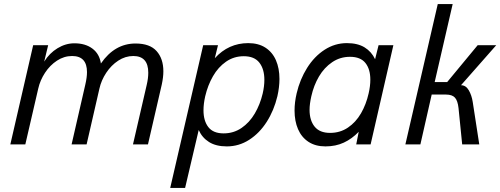

<svg xmlns="http://www.w3.org/2000/svg" viewBox="-20 -710 2460 944"><path d="M143.1 -487.8H216.8L197.3 -407.2Q223.1 -448.7 262.9 -472.9Q302.7 -497.1 345.7 -497.1Q399.9 -497.1 434.6 -470.9Q469.2 -444.8 476.1 -397.9Q543.9 -496.1 646.5 -496.1Q716.8 -496.1 750 -458.7Q783.2 -421.4 783.2 -359.4Q783.2 -330.6 775.4 -294.4L707.5 0H633.8L701.2 -292Q709 -324.7 709 -352.5Q709 -434.6 635.3 -434.6Q596.2 -434.6 561.5 -411.9Q526.9 -389.2 502.4 -352.3Q478 -315.4 468.8 -274.4L405.8 0H332L399.4 -293.9Q407.7 -329.6 407.7 -355.5Q407.7 -434.6 334.5 -434.6Q294.9 -434.6 260.3 -411.9Q225.6 -389.2 201.4 -352.3Q177.2 -315.4 168 -274.4L104.5 0H30.8Z M979 -487.8H1051.8L1036.1 -423.8Q1103.5 -498 1200.7 -498Q1250.5 -498 1284.9 -475.8Q1319.3 -453.6 1336.7 -413.8Q1354 -374 1354 -321.8Q1354 -281.7 1343.8 -236.8Q1327.1 -167 1291.5 -111.1Q1255.9 -55.2 1205.3 -22.7Q1154.8 9.8 1095.2 9.8Q1042 9.8 1007.8 -11.7Q973.6 -33.2 957 -70.8L890.1 213.9H816.9ZM1271.5 -250Q1279.8 -286.1 1279.8 -317.4Q1279.8 -370.6 1255.1 -402.1Q1230.5 -433.6 1178.7 -433.6Q1129.9 -433.6 1091.3 -406.7Q1052.7 -379.9 1027.1 -335.2Q1001.5 -290.5 988.8 -236.3Q980.5 -199.2 980.5 -168Q980.5 -115.7 1004.4 -85Q1028.3 -54.2 1079.6 -54.2Q1128.4 -54.2 1167.5 -80.8Q1206.5 -107.4 1232.7 -151.9Q1258.8 -196.3 1271.5 -250Z M1914.1 -487.8 1802.2 0H1731.4L1743.7 -62Q1710.4 -27.3 1670.4 -8.8Q1630.4 9.8 1580.1 9.8Q1530.8 9.8 1496.6 -12.7Q1462.4 -35.2 1445.3 -75Q1428.2 -114.7 1428.2 -166.5Q1428.2 -207 1438.5 -251Q1454.6 -319.8 1490 -376.2Q1525.4 -432.6 1575.9 -465.3Q1626.5 -498 1685.5 -498Q1738.3 -498 1772.5 -477.1Q1806.6 -456.1 1824.2 -418.9L1841.3 -487.8ZM1800.8 -318.4Q1800.8 -370.1 1776.6 -400.4Q1752.4 -430.7 1700.7 -430.7Q1652.3 -430.7 1613.3 -404.3Q1574.2 -377.9 1548.3 -334Q1522.5 -290 1510.7 -236.8Q1502 -198.2 1502 -169.9Q1502 -118.2 1526.9 -87.4Q1551.8 -56.6 1603 -56.6Q1652.3 -56.6 1690.9 -82.8Q1729.5 -108.9 1754.9 -152.8Q1780.3 -196.8 1792.5 -251Q1800.8 -287.1 1800.8 -318.4Z M2132.3 -689.9H2205.6L2117.2 -306.6H2178.7L2328.6 -487.8H2419.9L2246.6 -291Q2270.5 -291 2284.9 -266.1Q2299.3 -241.2 2304.2 -209L2336.4 0H2252.4L2234.4 -178.7Q2230.5 -214.8 2216.8 -230Q2203.1 -245.1 2172.4 -245.1H2102.5L2046.9 0H1973.1Z"/></svg>

Font: Acari Sans
Style: Italic
Weight: 400
Italic angle: -13°
Designer: Alfredo Marco Pradil and Stefan Peev
Foundry: Hanken Design Co.
Version: Version 1.045;January 11, 2019;FontCreator 11.5.0.2425 64-bi